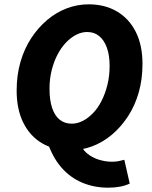

<svg xmlns="http://www.w3.org/2000/svg" viewBox="-20 -683 705 888"><path d="M305 12Q230 12 174.5 -20.5Q119 -53 88 -115Q57 -177 57 -264Q57 -335 74.5 -396Q92 -457 124 -506Q156 -555 198 -590.5Q240 -626 289 -644.5Q338 -663 390 -663Q465 -663 521 -630Q577 -597 608 -535.5Q639 -474 639 -387Q639 -316 621.5 -255Q604 -194 572 -145Q540 -96 498 -60.5Q456 -25 407 -6.5Q358 12 305 12ZM312 -111Q337 -111 362 -123.5Q387 -136 409.5 -159Q432 -182 449 -215Q466 -248 476.5 -289.5Q487 -331 487 -378Q487 -427 474.5 -462Q462 -497 439 -516Q416 -535 383 -535Q358 -535 333 -522.5Q308 -510 285.5 -486.5Q263 -463 246 -430.5Q229 -398 219 -358Q209 -318 209 -273Q209 -220 221 -184Q233 -148 256 -129.5Q279 -111 312 -111ZM480 185Q415 185 359.5 161.5Q304 138 263 90.5Q222 43 198 -30L349 -29Q357 5 381.5 25.5Q406 46 437 55.5Q468 65 497 65Q514 65 527.5 62.5Q541 60 555 56L580 166Q541 185 480 185Z"/></svg>

Font: Source Sans 3 ExtraBold
Style: Italic
Weight: 800
Italic angle: -11°
Version: Version 3.052;hotconv 1.1.0;makeotfexe 2.6.0